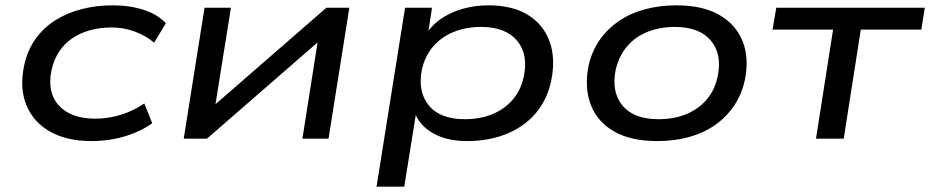

<svg xmlns="http://www.w3.org/2000/svg" viewBox="-20 -520 3488 720"><path d="M323 9Q231 9 168.5 -26Q106 -61 79.5 -124.5Q53 -188 70 -272Q82 -330 112.5 -373Q143 -416 187.5 -444Q232 -472 287 -486Q342 -500 402 -500Q467 -500 519 -483Q571 -466 602 -433L558 -360Q526 -387 484.5 -402Q443 -417 399 -417Q356 -417 319 -407Q282 -397 252 -377Q222 -357 202 -327Q182 -297 173 -256Q156 -172 201.5 -123.5Q247 -75 337 -75Q386 -75 433 -89.5Q480 -104 521 -132L551 -58Q522 -37 485.5 -22Q449 -7 408.5 1Q368 9 323 9Z M669 0 747 -491H846L784 -104H759L1204 -491H1290L1212 0H1114L1175 -387H1201L756 0Z M1392 180 1499 -491H1600L1583 -379H1571Q1592 -419 1629 -446Q1666 -473 1713.5 -486.5Q1761 -500 1811 -500Q1902 -500 1960 -464Q2018 -428 2041 -364.5Q2064 -301 2047 -217Q2031 -143 1987 -93Q1943 -43 1877.5 -17Q1812 9 1731 9Q1652 9 1599.5 -23Q1547 -55 1533 -106L1542 -107L1496 180ZM1723 -73Q1780 -73 1825.5 -91.5Q1871 -110 1902 -145.5Q1933 -181 1944 -232Q1962 -316 1919 -367.5Q1876 -419 1784 -419Q1728 -419 1682 -400.5Q1636 -382 1605 -346.5Q1574 -311 1562 -259Q1546 -175 1588.5 -124Q1631 -73 1723 -73Z M2444 9Q2346 9 2283 -27Q2220 -63 2195.5 -127Q2171 -191 2187 -273Q2199 -327 2228 -369Q2257 -411 2300 -440.5Q2343 -470 2398 -485Q2453 -500 2517 -500Q2615 -500 2677.5 -464Q2740 -428 2765 -365Q2790 -302 2773 -219Q2761 -165 2732 -122.5Q2703 -80 2660.5 -50.5Q2618 -21 2563.5 -6Q2509 9 2444 9ZM2449 -73Q2507 -73 2552.5 -91.5Q2598 -110 2629 -145.5Q2660 -181 2671 -232Q2689 -316 2646 -367.5Q2603 -419 2511 -419Q2454 -419 2408 -400.5Q2362 -382 2331.5 -346Q2301 -310 2289 -259Q2272 -175 2314.5 -124Q2357 -73 2449 -73Z M3040 0 3104 -409H2877L2891 -491H3448L3435 -409H3208L3144 0Z"/></svg>

Font: Nunito Sans 10pt Expanded Medium
Style: Italic
Weight: 500
Width: 7
Italic angle: -9°
Designer: Vernon Adams
Foundry: Vernon Adams
Version: Version 3.101;gftools[0.9.27]